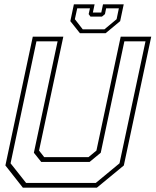

<svg xmlns="http://www.w3.org/2000/svg" viewBox="-20 -870 721 890"><path d="M86 0 5 -103 132 -700H273.5L161 -172L185 -141.5H390L427 -172L539.5 -700H681L554 -103L429 0ZM101 -22H424L534 -113L654.5 -678.5H556.5L447 -162L395.5 -119.5H171L137 -162L247 -678.5H149L29 -113ZM350.5 -716 306 -772 322.5 -850H418.5L410.5 -812H449.5L457.5 -850H553.5L537 -772L469.5 -716ZM363.5 -734H464L520.5 -781L531 -831.5H472L466.5 -804.5L452.5 -793H399.5L391 -804.5L397 -831.5H338L327 -781Z"/></svg>

Font: Tourney ExtraLight
Style: Italic
Weight: 250
Italic angle: -12°
Version: Version 1.015